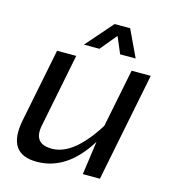

<svg xmlns="http://www.w3.org/2000/svg" viewBox="-105 -787 798 875"><g transform="rotate(15 294.0 -349.0)"><path d="M548.3 -512.7 445.8 0H365.2L387.2 -158.2Q290 0 147 0Q3.9 0 37.1 -166.5L106.4 -512.7H196.8L127.4 -165Q109.4 -75.2 198.7 -75.2Q300.8 -75.2 402.8 -237.8L458 -512.7ZM328.1 -698.2H401.4L461.4 -571.3H388.2L355 -649.4L290.5 -571.3H217.3Z"/></g></svg>

Font: Sansation
Style: Italic
Weight: 400
Designer: Bernd Montag
Version: Version 1.301